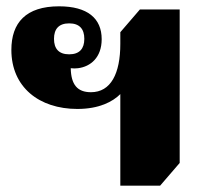

<svg xmlns="http://www.w3.org/2000/svg" viewBox="-20 -582 667 608"><path d="M361 6H487L549 -66V-552H423L361 -480V-443C361 -349 331 -290 268 -290C225 -290 205 -314 204 -366C212 -365 220 -365 227 -366C267 -371 302 -400 302 -458C302 -524 257 -562 167 -562C62 -562 16 -510 16 -424C16 -306 104 -237 225 -237C294 -237 337 -260 361 -284ZM199 -410C166 -410 151 -428 151 -459C151 -490 166 -508 199 -508C232 -508 247 -490 247 -459C247 -428 232 -410 199 -410Z"/></svg>

Font: Noto Serif Thai Black
Style: Regular
Weight: 900
Designer: Monotype Design Team
Foundry: Monotype Imaging Inc.
Version: Version 2.002